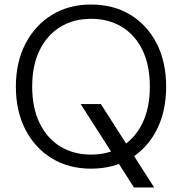

<svg xmlns="http://www.w3.org/2000/svg" viewBox="-20 -732 803 847"><path d="M571 95 336 -273H425L660 95ZM381 12Q283 12 208.5 -33.5Q134 -79 92 -160.5Q50 -242 50 -350Q50 -457 92 -538.5Q134 -620 208.5 -666Q283 -712 381 -712Q482 -712 556.5 -666Q631 -620 672 -538.5Q713 -457 713 -350Q713 -242 672 -160.5Q631 -79 556.5 -33.5Q482 12 381 12ZM382 -50Q459 -50 517.5 -86Q576 -122 608.5 -189Q641 -256 641 -350Q641 -444 608.5 -511Q576 -578 517.5 -613.5Q459 -649 382 -649Q305 -649 246.5 -613.5Q188 -578 155 -511Q122 -444 122 -350Q122 -256 155 -188.5Q188 -121 246.5 -85.5Q305 -50 382 -50Z"/></svg>

Font: DM Sans 12pt Light
Style: Regular
Weight: 300
Version: Version 4.004;gftools[0.9.30]